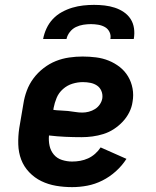

<svg xmlns="http://www.w3.org/2000/svg" viewBox="-20 -760 640 788"><path d="M276 8Q242 8 210 2.5Q178 -3 150 -16.5Q122 -30 100 -53Q78 -76 67 -105Q56 -134 55 -167.5Q54 -201 59 -234L76 -334Q80 -361 90 -388Q100 -415 117.5 -438.5Q135 -462 159 -480.5Q183 -499 209.5 -509.5Q236 -520 264 -524Q292 -528 319 -528Q347 -528 374.5 -524.5Q402 -521 426.5 -511Q451 -501 471.5 -485Q492 -469 505.5 -446.5Q519 -424 524 -397Q529 -370 524 -342Q521 -320 510.5 -299Q500 -278 483.5 -260.5Q467 -243 447 -230Q427 -217 404.5 -210Q382 -203 359.5 -200Q337 -197 315 -197Q281 -197 248 -198.5Q215 -200 181 -204Q179 -182 183.5 -161.5Q188 -141 201 -125.5Q214 -110 234.5 -103.5Q255 -97 276 -97Q293 -97 309.5 -100Q326 -103 341.5 -110Q357 -117 370.5 -129Q384 -141 393 -155L499 -108Q481 -80 455.5 -57Q430 -34 400 -19Q370 -4 338.5 2Q307 8 276 8ZM318 -298Q331 -298 344.5 -301.5Q358 -305 370 -312.5Q382 -320 390 -332Q398 -344 400 -357Q402 -373 396 -387Q390 -401 378 -409Q366 -417 351 -420Q336 -423 320 -423Q299 -423 277.5 -416.5Q256 -410 238.5 -394.5Q221 -379 212.5 -358.5Q204 -338 200 -317L199 -309Q214 -307 229 -306.5Q244 -306 259 -304.5Q274 -303 288.5 -300.5Q303 -298 318 -298ZM157 -600Q161 -622 171 -643.5Q181 -665 197 -682Q213 -699 234 -710.5Q255 -722 277 -728.5Q299 -735 321.5 -737.5Q344 -740 366 -740Q388 -740 409.5 -737.5Q431 -735 451 -728.5Q471 -722 488 -710.5Q505 -699 516 -682Q527 -665 530 -643.5Q533 -622 529 -600H433Q436 -615 429.5 -628.5Q423 -642 410.5 -649Q398 -656 383 -658.5Q368 -661 353 -661Q338 -661 322 -658.5Q306 -656 291.5 -649Q277 -642 266.5 -628.5Q256 -615 253 -600Z"/></svg>

Font: Iosevka Etoile Extrabold
Style: Italic
Weight: 800
Italic angle: -9°
Designer: Belleve Invis
Foundry: Belleve Invis
Version: Version 22.1.2; ttfautohint (v1.8.4)